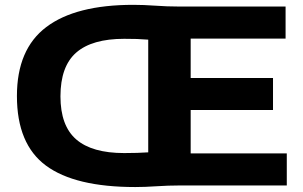

<svg xmlns="http://www.w3.org/2000/svg" viewBox="-20 -767 1252 794"><path d="M539.5 6.5Q290 6.5 170 -82.2Q50 -171 50 -370Q50 -563.5 171.5 -655.2Q293 -747 531.5 -747Q574 -747 622.8 -743.5Q671.5 -740 718 -740H1161V-607.5H768.5V-444.5H1109V-312H768.5V-132.5H1166V0H721Q677 0 627.8 3.2Q578.5 6.5 539.5 6.5ZM493.5 -134Q521.5 -134 547.2 -134.8Q573 -135.5 593 -137V-603Q569.5 -605 545.8 -605.8Q522 -606.5 493.5 -606.5Q360.5 -606.5 295.2 -549.5Q230 -492.5 230 -368.5Q230 -247 295.2 -190.5Q360.5 -134 493.5 -134Z"/></svg>

Font: Encode Sans Exp
Style: Bold
Weight: 700
Width: 7
Designer: Multiple Designers
Foundry: Impallari Type
Version: Version 3.002; ttfautohint (v1.8.3) -l 8 -r 50 -G 200 -x 14 